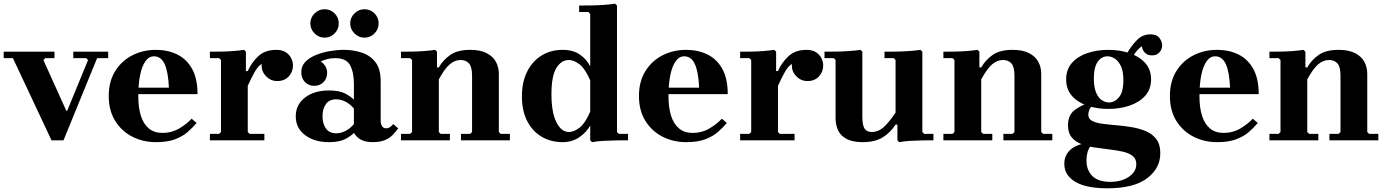

<svg xmlns="http://www.w3.org/2000/svg" viewBox="-35 -760 7516 1040"><path d="M362 -480H551V-445H491L309 0H244L35 -445H-15V-480H260V-445H210L200 -435L324.1 -160H329L442 -435L432 -445H362Z M845 -40Q895 -40 935.5 -64Q976 -88 1003 -117L1030 -94Q1009 -69 981.5 -45Q954 -21 913 -5.5Q872 10 809 10Q740 10 682 -19.5Q624 -49 589 -105Q554 -161 554 -240Q554 -319 589 -375Q624 -431 682 -460.5Q740 -490 809 -490Q874 -490 925 -465Q976 -440 1005.5 -387Q1035 -334 1035 -250H679V-285H880Q876 -372 856.5 -413.5Q837 -455 799 -455Q772 -455 753 -428.5Q734 -402 724 -353.5Q714 -305 714 -240Q714 -176 728.5 -131.5Q743 -87 772 -63.5Q801 -40 845 -40Z M1307 -375Q1327 -421 1364 -455.5Q1401 -490 1462 -490Q1493 -490 1513 -477Q1533 -464 1542.5 -444.5Q1552 -425 1552 -406Q1552 -371 1529 -346Q1506 -321 1467 -321Q1432 -321 1407 -346Q1382 -371 1382 -406Q1382 -425 1390.5 -439.5Q1399 -454 1406 -461V-425Q1387 -419 1372.5 -406.5Q1358 -394 1343.5 -368.5Q1329 -343 1307 -295ZM1307 -45 1317 -35H1397V0H1102V-35H1152L1162 -45V-435L1152 -445H1102V-480Q1128 -480 1161.5 -480.5Q1195 -481 1228 -483.5Q1261 -486 1287 -490L1297 -480V-375H1307Z M1983 10Q1949 10 1924.5 -1Q1900 -12 1882 -40V-305Q1882 -368 1861.5 -406.5Q1841 -445 1781 -445Q1759 -445 1740 -440.5Q1721 -436 1702 -427Q1718 -417 1727.5 -401Q1737 -385 1737 -365Q1737 -335 1717 -315Q1697 -295 1667 -295Q1637 -295 1617 -315.5Q1597 -336 1597 -370Q1597 -402 1618.5 -424.5Q1640 -447 1675 -461.5Q1710 -476 1750.5 -483Q1791 -490 1828 -490Q1879 -490 1924.5 -475Q1970 -460 1998.5 -423.5Q2027 -387 2027 -320V-104Q2027 -90 2034 -77.5Q2041 -65 2057 -65Q2068 -65 2077.5 -71.5Q2087 -78 2095 -88L2122 -65Q2110 -48 2093.5 -30.5Q2077 -13 2051 -1.5Q2025 10 1983 10ZM1747 10Q1668 10 1617.5 -28Q1567 -66 1567 -130Q1567 -193 1617 -231.5Q1667 -270 1747 -270Q1803 -270 1834.5 -253.5Q1866 -237 1882 -220V-172Q1861 -197 1836 -209.5Q1811 -222 1786 -222Q1749 -222 1730.5 -196.5Q1712 -171 1712 -130Q1712 -90 1730.5 -64Q1749 -38 1786 -38Q1811 -38 1836 -50.5Q1861 -63 1882 -88V-40Q1866 -23 1834.5 -6.5Q1803 10 1747 10ZM1938.9 -556Q1908 -556 1885 -579.1Q1862 -602.1 1862 -632.9Q1862 -665 1885.1 -687.5Q1908.1 -710 1938.9 -710Q1971 -710 1993.5 -687.6Q2016 -665.1 2016 -632.9Q2016 -602 1993.6 -579Q1971.1 -556 1938.9 -556ZM1722.9 -556Q1692 -556 1669 -579.1Q1646 -602.1 1646 -632.9Q1646 -665 1669.1 -687.5Q1692.1 -710 1722.9 -710Q1755 -710 1777.5 -687.6Q1800 -665.1 1800 -632.9Q1800 -602 1777.6 -579Q1755.1 -556 1722.9 -556Z M2667 -45 2677 -35H2727V0H2462V-35H2512L2522 -45V-350Q2522 -398 2505.5 -416.5Q2489 -435 2460 -435Q2429 -435 2401.5 -412Q2374 -389 2342 -330V-45L2352 -35H2402V0H2137V-35H2187L2197 -45V-435L2187 -445H2137V-480Q2163 -480 2196.5 -480.5Q2230 -481 2263 -483.5Q2296 -486 2322 -490L2332 -480V-395H2342Q2365 -435 2404 -462.5Q2443 -490 2512 -490Q2566 -490 2600.5 -472.5Q2635 -455 2651 -425.5Q2667 -396 2667 -360Z M3307 -45 3317 -35H3367V0Q3341 0 3305.5 0.5Q3270 1 3234 3Q3198 5 3172 10L3162 0V-80Q3143 -45 3104 -17.5Q3065 10 3013 10Q2948 10 2898 -20Q2848 -50 2820 -105.5Q2792 -161 2792 -238Q2792 -315 2820 -371.5Q2848 -428 2898 -459Q2948 -490 3013 -490Q3069 -490 3106 -464.5Q3143 -439 3162 -400V-685L3152 -695H3102V-730Q3128 -730 3164 -730.5Q3200 -731 3235.5 -733.5Q3271 -736 3297 -740L3307 -730ZM3162 -155V-325Q3134 -389 3103.5 -412Q3073 -435 3047 -435Q3005 -435 2978.5 -391.5Q2952 -348 2952 -250Q2952 -152 2978.5 -98.5Q3005 -45 3047 -45Q3073 -45 3103.5 -68Q3134 -91 3162 -155Z M3717 -40Q3767 -40 3807.5 -64Q3848 -88 3875 -117L3902 -94Q3881 -69 3853.5 -45Q3826 -21 3785 -5.5Q3744 10 3681 10Q3612 10 3554 -19.5Q3496 -49 3461 -105Q3426 -161 3426 -240Q3426 -319 3461 -375Q3496 -431 3554 -460.5Q3612 -490 3681 -490Q3746 -490 3797 -465Q3848 -440 3877.5 -387Q3907 -334 3907 -250H3551V-285H3752Q3748 -372 3728.5 -413.5Q3709 -455 3671 -455Q3644 -455 3625 -428.5Q3606 -402 3596 -353.5Q3586 -305 3586 -240Q3586 -176 3600.5 -131.5Q3615 -87 3644 -63.5Q3673 -40 3717 -40Z M4179 -375Q4199 -421 4236 -455.5Q4273 -490 4334 -490Q4365 -490 4385 -477Q4405 -464 4414.5 -444.5Q4424 -425 4424 -406Q4424 -371 4401 -346Q4378 -321 4339 -321Q4304 -321 4279 -346Q4254 -371 4254 -406Q4254 -425 4262.5 -439.5Q4271 -454 4278 -461V-425Q4259 -419 4244.5 -406.5Q4230 -394 4215.5 -368.5Q4201 -343 4179 -295ZM4179 -45 4189 -35H4269V0H3974V-35H4024L4034 -45V-435L4024 -445H3974V-480Q4000 -480 4033.5 -480.5Q4067 -481 4100 -483.5Q4133 -486 4159 -490L4169 -480V-375H4179Z M4961 -45 4971 -35H5021V0Q4995 0 4961.5 0.5Q4928 1 4895 3Q4862 5 4836 10L4826 0V-85H4816Q4788 -42 4746.5 -16Q4705 10 4638 10Q4583 10 4550.5 -7.5Q4518 -25 4504.5 -54.5Q4491 -84 4491 -120V-435L4481 -445H4431V-480Q4457 -480 4493 -480.5Q4529 -481 4564.5 -483.5Q4600 -486 4626 -490L4636 -480V-130Q4636 -82 4648 -63.5Q4660 -45 4688 -45Q4720 -45 4748 -68Q4776 -91 4816 -150V-435L4806 -445H4756V-480Q4782 -480 4818 -480.5Q4854 -481 4889.5 -483.5Q4925 -486 4951 -490L4961 -480Z M5605 -45 5615 -35H5665V0H5400V-35H5450L5460 -45V-350Q5460 -398 5443.5 -416.5Q5427 -435 5398 -435Q5367 -435 5339.5 -412Q5312 -389 5280 -330V-45L5290 -35H5340V0H5075V-35H5125L5135 -45V-435L5125 -445H5075V-480Q5101 -480 5134.5 -480.5Q5168 -481 5201 -483.5Q5234 -486 5260 -490L5270 -480V-395H5280Q5303 -435 5342 -462.5Q5381 -490 5450 -490Q5504 -490 5538.5 -472.5Q5573 -455 5589 -425.5Q5605 -396 5605 -360Z M5968 -490Q6030 -490 6082.5 -472.5Q6135 -455 6167.5 -419.5Q6200 -384 6200 -330Q6200 -276 6167.5 -240.5Q6135 -205 6082.5 -187.5Q6030 -170 5968 -170Q5907 -170 5855 -187.5Q5803 -205 5771.5 -240.5Q5740 -276 5740 -330Q5740 -384 5771.5 -419.5Q5803 -455 5855 -472.5Q5907 -490 5968 -490ZM5972 -205Q6002 -205 6026 -233Q6050 -261 6050 -326Q6050 -374 6036.5 -402Q6023 -430 6003.5 -442.5Q5984 -455 5964 -455Q5932 -455 5911 -425.5Q5890 -396 5890 -335Q5890 -288 5902 -259Q5914 -230 5933 -217.5Q5952 -205 5972 -205ZM5860 -139Q5860 -116 5881 -105Q5902 -94 5937 -89.5Q5972 -85 6013.5 -81.5Q6055 -78 6096.5 -71Q6138 -64 6173 -49Q6208 -34 6229 -5.5Q6250 23 6250 70Q6250 152 6178 206Q6106 260 5963 260Q5912 260 5869.5 252.5Q5827 245 5796 228.5Q5765 212 5747.5 187Q5730 162 5730 127Q5730 82 5762 52Q5794 22 5864 12L5879 21Q5862 42 5856 64Q5850 86 5850 109Q5850 161 5881.5 193Q5913 225 5979 225Q6020 225 6051.5 212.5Q6083 200 6101.5 178.5Q6120 157 6120 130Q6120 100 6100 84.5Q6080 69 6047 61.5Q6014 54 5974.5 49.5Q5935 45 5895.5 39Q5856 33 5823 20.5Q5790 8 5770 -16Q5750 -40 5750 -81Q5750 -136 5785 -163Q5820 -190 5871 -206L5885 -188Q5870 -179 5865 -164.5Q5860 -150 5860 -139ZM6070 -472Q6094 -513 6124 -543.5Q6154 -574 6196 -574Q6231 -574 6245.5 -554Q6260 -534 6260 -515Q6260 -493 6245.5 -476.5Q6231 -460 6205 -460Q6179 -460 6164.5 -476.5Q6150 -493 6150 -515Q6150 -523 6159.5 -533Q6169 -543 6175 -549L6174 -522Q6158 -517 6138 -500Q6118 -483 6100 -451Z M6593 -40Q6643 -40 6683.5 -64Q6724 -88 6751 -117L6778 -94Q6757 -69 6729.5 -45Q6702 -21 6661 -5.5Q6620 10 6557 10Q6488 10 6430 -19.5Q6372 -49 6337 -105Q6302 -161 6302 -240Q6302 -319 6337 -375Q6372 -431 6430 -460.5Q6488 -490 6557 -490Q6622 -490 6673 -465Q6724 -440 6753.5 -387Q6783 -334 6783 -250H6427V-285H6628Q6624 -372 6604.5 -413.5Q6585 -455 6547 -455Q6520 -455 6501 -428.5Q6482 -402 6472 -353.5Q6462 -305 6462 -240Q6462 -176 6476.5 -131.5Q6491 -87 6520 -63.5Q6549 -40 6593 -40Z M7371 -45 7381 -35H7431V0H7166V-35H7216L7226 -45V-350Q7226 -398 7209.5 -416.5Q7193 -435 7164 -435Q7133 -435 7105.5 -412Q7078 -389 7046 -330V-45L7056 -35H7106V0H6841V-35H6891L6901 -45V-435L6891 -445H6841V-480Q6867 -480 6900.5 -480.5Q6934 -481 6967 -483.5Q7000 -486 7026 -490L7036 -480V-395H7046Q7069 -435 7108 -462.5Q7147 -490 7216 -490Q7270 -490 7304.5 -472.5Q7339 -455 7355 -425.5Q7371 -396 7371 -360Z"/></svg>

Font: Brygada 1918
Style: Regular
Weight: 400
Designer: Mateusz Machalski | Borys Kosmynka | Przemek Hoffer
Foundry: NIEPODLEGLA 2018
Version: Version 3.006